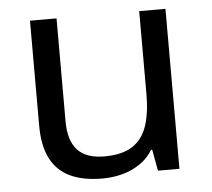

<svg xmlns="http://www.w3.org/2000/svg" viewBox="-44 -584 707 641"><g transform="rotate(-5 309.0 -263.0)"><path d="M533 -536V0H461L448 -71H444Q427 -43 400 -25Q373 -7 341 1.5Q309 10 274 10Q210 10 166.5 -10.5Q123 -31 101 -74Q79 -117 79 -185V-536H168V-191Q168 -127 197 -95Q226 -63 287 -63Q347 -63 381.5 -85.5Q416 -108 430.5 -151.5Q445 -195 445 -257V-536Z"/></g></svg>

Font: usinhala15
Style: Book
Weight: 400
Designer: Jelle Bosma - Monotype Design Team
Foundry: Monotype Imaging Inc.
Version: Version 2.003